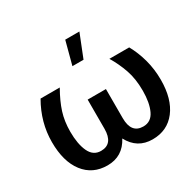

<svg xmlns="http://www.w3.org/2000/svg" viewBox="-159 -896 1112 1092"><g transform="rotate(-30 397.0 -350.0)"><path d="M457 -361V-170Q457 -70 536 -70Q587 -70 610.5 -119.5Q634 -169 634 -249Q634 -327 613 -387Q592 -447 560 -500H690Q720 -446 737 -383Q754 -320 754 -251Q754 -125 698 -52.5Q642 20 545 20Q445 20 397 -71Q349 20 249 20Q152 20 96 -52.5Q40 -125 40 -253Q40 -382 108 -500H234Q196 -433 178 -376.5Q160 -320 160 -252Q160 -171 183.5 -120.5Q207 -70 258 -70Q337 -70 337 -170V-361ZM397 -720H490L430 -569H357Z"/></g></svg>

Font: Moderustic Med
Style: Regular
Weight: 500
Designer: Tural Alisoy
Foundry: TAFT Foundry
Version: Version 2.110